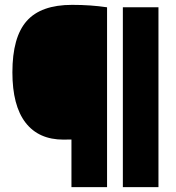

<svg xmlns="http://www.w3.org/2000/svg" viewBox="-20 -770 726 790"><path d="M274 0V-196Q266 -196 258.2 -195.8Q250.5 -195.5 241.5 -195.5Q139 -195.5 85 -265.5Q31 -335.5 31 -472.5Q31 -617 89.8 -683.5Q148.5 -750 276.5 -750Q353.5 -750 420.5 -740V0ZM485.5 0V-740H632V0Z"/></svg>

Font: Encode Sans Black
Style: Regular
Weight: 900
Designer: Multiple Designers
Foundry: Impallari Type
Version: Version 3.002; ttfautohint (v1.8.3) -l 8 -r 50 -G 200 -x 14 